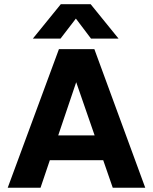

<svg xmlns="http://www.w3.org/2000/svg" viewBox="-20 -881 718 901"><path d="M265.3 -861.3 134.3 -700H264.1L336.1 -793.8L407 -700H536.2L405.4 -861.3ZM169.2 -245.7V-129.1H507.6V-245.7ZM661.6 0 422.8 -650.5H256.6L16.2 0H170.2L337.6 -495.2L509.1 0Z"/></svg>

Font: Overused Grotesk Light
Style: Regular
Weight: 300
Designer: RandomMaerks
Version: Version 0.005